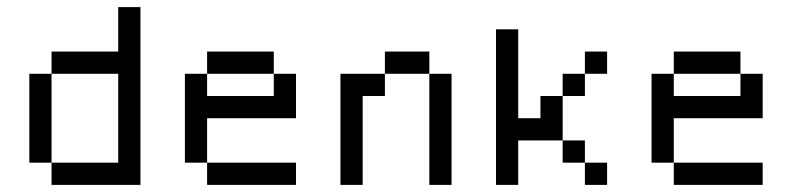

<svg xmlns="http://www.w3.org/2000/svg" viewBox="-20 -520 2228 540"><path d="M312.5 -500V-375H125V-312.5H312.5V-62.5H125V0H375V-500ZM125 -62.5V-312.5H62.5V-62.5Z M562.5 -375V-312.5H750V-375ZM750 -312.5V-250H562.5V-312.5H500V-62.5H562.5V-187.5H812.5V-312.5ZM562.5 -62.5V0H812.5V-62.5Z M1062.5 -375V-312.5H1187.5V-375ZM1187.5 -312.5V0H1250V-312.5ZM1062.5 -312.5H937.5V0H1000V-250H1062.5Z M1375 -437.5V0H1437.5V-125H1562.5V-187.5V-250H1500V-187.5H1437.5V-437.5ZM1562.5 -250H1625V-312.5H1562.5ZM1625 -312.5H1687.5V-375H1625ZM1562.5 -125V-62.5H1625V-125ZM1625 -62.5V0H1687.5V-62.5Z M1875 -375V-312.5H2062.5V-375ZM2062.5 -312.5V-250H1875V-312.5H1812.5V-62.5H1875V-187.5H2125V-312.5ZM1875 -62.5V0H2125V-62.5Z"/></svg>

Font: Medodica
Style: Regular
Weight: 400
Version: Version 001.000